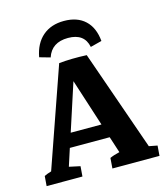

<svg xmlns="http://www.w3.org/2000/svg" viewBox="-100 -727 696 804"><g transform="rotate(-15 248.0 -324.5)"><path d="M251.5 -649.4Q309.1 -649.4 342.8 -617.9Q376.5 -586.4 381.8 -527.8L332.5 -515.1Q320.3 -576.2 249.5 -576.2Q178.7 -576.2 158.7 -516.1L112.3 -529.3Q123 -587.4 159.2 -618.4Q195.3 -649.4 251.5 -649.4ZM307.1 -486.3 459.5 -50.8 495.6 -43.9 492.2 0H288.1L291.5 -44.9Q308.1 -52.7 334 -58.6L311 -129.4H138.2L113.8 -54.2L161.6 -43.9L158.2 0H2.9L6.3 -43Q17.1 -48.8 37.1 -54.7L187 -483.9Q241.2 -489.3 307.1 -486.3ZM158.2 -189.9H291.5L225.1 -395.5Z"/></g></svg>

Font: Markazi Text
Style: Bold
Weight: 700
Designer: Borna Izadpanah (Arabic designer), Fiona Ross (Arabic design director) and Florian Runge (Latin designer)
Foundry: Borna Izadpanah and Florian Runge
Version: Version 1.001; ttfautohint (v1.8.3)